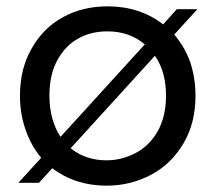

<svg xmlns="http://www.w3.org/2000/svg" viewBox="-20 -577 680 606"><path d="M603 -548C603 -548 538 -548 538 -548C538 -548 495 -500 495 -500C495 -500 495 -500 495 -500C446 -538 387 -557 320 -557C320 -557 320 -557 320 -557C268 -557 221 -546 179 -523C137 -500 104 -467 80 -424C55 -381 43 -331 43 -275C43 -275 43 -275 43 -275C43 -236 49 -200 61 -167C72 -134 89 -104 110 -79C110 -79 38 0 38 0C38 0 103 0 103 0C103 0 145 -46 145 -46C145 -46 145 -46 145 -46C194 -9 251 9 316 9C316 9 316 9 316 9C368 9 415 -3 458 -26C501 -49 535 -83 560 -126C585 -169 597 -218 597 -275C597 -275 597 -275 597 -275C597 -314 591 -349 580 -382C568 -415 551 -443 530 -468C530 -468 603 -548 603 -548ZM136 -275C136 -275 136 -275 136 -275C136 -319 144 -356 161 -387C178 -418 200 -441 228 -456C255 -471 286 -478 319 -478C319 -478 319 -478 319 -478C366 -478 405 -464 437 -437C437 -437 171 -145 171 -145C171 -145 171 -145 171 -145C148 -180 136 -224 136 -275ZM504 -275C504 -275 504 -275 504 -275C504 -231 495 -194 478 -163C460 -132 437 -109 408 -94C379 -79 349 -71 316 -71C316 -71 316 -71 316 -71C272 -71 234 -84 203 -109C203 -109 469 -401 469 -401C469 -401 469 -401 469 -401C492 -368 504 -326 504 -275Z"/></svg>

Font: Girnar Poppins
Style: Regular
Weight: 500
Designer: Ninad Kale (Devanagari), Jonny Pinhorn (Latin)
Foundry: Indian Type Foundry
Version: ""